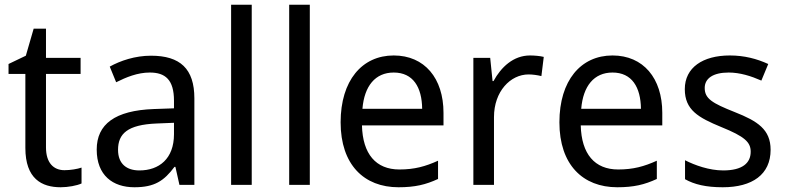

<svg xmlns="http://www.w3.org/2000/svg" viewBox="-20 -780 3313 810"><path d="M252 -62C206 -62 174 -93 174 -158V-468H320V-536H174V-659H122L89 -545L16 -510V-468H87V-156C87 -26 156 10 236 10C267 10 305 3 324 -6V-73C307 -67 277 -62 252 -62Z M617 -545C550 -545 488 -524 443 -499L470 -433C512 -454 560 -474 612 -474C677 -474 714 -444 714 -355V-323L629 -320C465 -314 388 -256 388 -149C388 -40 456 10 547 10C632 10 672 -17 716 -76H720L737 0H800V-365C800 -490 740 -545 617 -545ZM714 -262V-214C714 -110 651 -61 568 -61C515 -61 478 -88 478 -148C478 -216 518 -254 641 -259Z M1042 0V-760H955V0Z M1287 0V-760H1200V0Z M1641 -546C1507 -546 1417 -440 1417 -264C1417 -85 1516 10 1661 10C1731 10 1776 -1 1828 -25V-102C1775 -78 1729 -65 1665 -65C1566 -65 1510 -130 1507 -251H1851V-304C1851 -450 1771 -546 1641 -546ZM1641 -474C1723 -474 1760 -412 1761 -321H1509C1517 -417 1563 -474 1641 -474Z M2216 -546C2146 -546 2094 -497 2062 -438H2058L2048 -536H1977V0H2064V-286C2064 -394 2133 -466 2210 -466C2227 -466 2248 -463 2264 -459L2274 -540C2258 -544 2234 -546 2216 -546Z M2564 -546C2430 -546 2340 -440 2340 -264C2340 -85 2439 10 2584 10C2654 10 2699 -1 2751 -25V-102C2698 -78 2652 -65 2588 -65C2489 -65 2433 -130 2430 -251H2774V-304C2774 -450 2694 -546 2564 -546ZM2564 -474C2646 -474 2683 -412 2684 -321H2432C2440 -417 2486 -474 2564 -474Z M3231 -148C3231 -234 3176 -269 3080 -307C2984 -345 2953 -364 2953 -409C2953 -449 2988 -474 3054 -474C3102 -474 3149 -459 3192 -440L3221 -510C3173 -532 3120 -546 3059 -546C2945 -546 2869 -495 2869 -404C2869 -316 2926 -284 3023 -244C3122 -204 3147 -180 3147 -140C3147 -92 3112 -61 3031 -61C2972 -61 2911 -83 2870 -104V-24C2909 -2 2958 10 3029 10C3154 10 3231 -44 3231 -148Z"/></svg>

Font: Noto Sans Thai
Style: Regular
Weight: 400
Designer: Monotype Design Team
Foundry: Monotype Imaging Inc.
Version: Version 1.901